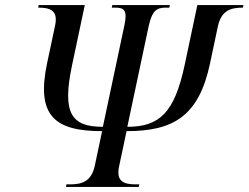

<svg xmlns="http://www.w3.org/2000/svg" viewBox="-20 -734 976 754"><path d="M239 0H525L527 -10H514C469 -10 434 -19 448 -82L477 -219C659 -219 761 -276 805 -486L836 -632C850 -695 889 -704 934 -704L936 -714H755L705 -478C665 -291 606 -236 480 -236L564 -632C578 -695 597 -704 632 -704H645L647 -714H421L419 -704H432C467 -704 482 -695 468 -632L384 -236C260 -236 223 -289 263 -478L313 -714H132L130 -704C175 -704 210 -695 196 -632L165 -486C121 -278 196 -219 381 -219L352 -82C338 -19 299 -10 254 -10H241Z"/></svg>

Font: Noto Serif Display
Style: Italic
Weight: 400
Italic angle: -12°
Designer: Monotype Design Team
Foundry: Monotype Imaging Inc.
Version: Version 2.009